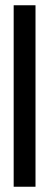

<svg xmlns="http://www.w3.org/2000/svg" viewBox="-20 -640 187 730"><path d="M32 70H115V-620H32Z"/></svg>

Font: Charger Sport
Style: DfBd
Weight: 400
Designer: Jasper
Foundry: Cannot Into Space Fonts
Version: Version 1.1